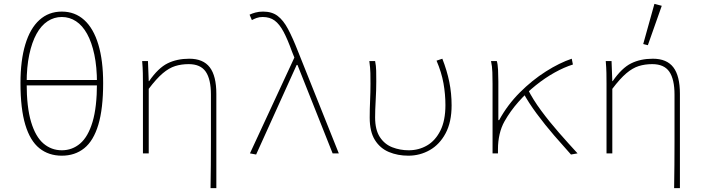

<svg xmlns="http://www.w3.org/2000/svg" viewBox="-20 -794 3640 994"><path d="M300 12Q232 12 184 -26.5Q136 -65 111 -148Q86 -231 86 -364Q86 -481 111 -564Q136 -647 184 -690.5Q232 -734 300 -734Q368 -734 416 -690.5Q464 -647 489 -564Q514 -481 514 -364Q514 -231 489 -148Q464 -65 416 -26.5Q368 12 300 12ZM300 -16Q354 -16 395 -51Q436 -86 459 -162.5Q482 -239 482 -364Q482 -447 468.5 -511Q455 -575 431 -618.5Q407 -662 373.5 -684Q340 -706 300 -706Q260 -706 226.5 -684Q193 -662 169 -618.5Q145 -575 131.5 -511Q118 -447 118 -364Q118 -239 141 -162.5Q164 -86 205 -51Q246 -16 300 -16ZM104 -352V-380H496V-352Z M1070 180Q1071 120 1071.5 59.5Q1072 -1 1072 -62Q1072 -123 1072 -183.5Q1072 -244 1072 -304Q1072 -384 1045 -423Q1018 -462 957 -462Q919 -462 887 -452Q855 -442 822.5 -414.5Q790 -387 750 -334V0H720V-360Q720 -389 719.5 -415.5Q719 -442 716 -478H746L750 -374H752Q799 -442 847.5 -466Q896 -490 960 -490Q1032 -490 1066 -445.5Q1100 -401 1100 -308V180Z M1306 6 1274 0 1504 -496 1492 -526Q1469 -590 1448 -629.5Q1427 -669 1402 -687.5Q1377 -706 1340 -706Q1322 -706 1308.5 -701Q1295 -696 1284 -690L1272 -718Q1284 -724 1302 -729Q1320 -734 1342 -734Q1388 -734 1417.5 -711.5Q1447 -689 1471 -644Q1495 -599 1522 -530L1734 0H1702L1520 -458H1516Z M2094 12Q2039 12 1993.5 -7Q1948 -26 1921 -69Q1894 -112 1894 -185Q1894 -229 1896 -273Q1898 -317 1898 -360Q1898 -389 1897.5 -415.5Q1897 -442 1892 -478H1922Q1927 -453 1927.5 -427.5Q1928 -402 1928 -372Q1928 -327 1925 -275.5Q1922 -224 1922 -186Q1922 -122 1946.5 -84.5Q1971 -47 2011 -31.5Q2051 -16 2096 -16Q2148 -16 2191 -41Q2234 -66 2260 -118Q2286 -170 2286 -250Q2286 -306 2276 -362.5Q2266 -419 2240 -480L2270 -490Q2294 -429 2306 -370Q2318 -311 2318 -249Q2318 -162 2287 -104Q2256 -46 2205 -17Q2154 12 2094 12Z M2530 0V-360Q2530 -389 2529 -420Q2528 -451 2522 -478H2552Q2557 -462 2558.5 -432Q2560 -402 2560 -372V-172H2564Q2607 -251 2671 -315Q2735 -379 2806 -424Q2877 -469 2940 -490L2946 -460Q2901 -446 2851.5 -418.5Q2802 -391 2754 -352.5Q2706 -314 2664 -266.5Q2622 -219 2592 -166Q2575 -136 2566.5 -99Q2558 -62 2558 -22V0ZM2936 6Q2897 -37 2849.5 -92Q2802 -147 2759 -205Q2716 -263 2688 -315L2712 -333Q2739 -279 2781.5 -221.5Q2824 -164 2873.5 -107.5Q2923 -51 2970 0Z M3470 180Q3471 120 3471.5 59.5Q3472 -1 3472 -62Q3472 -123 3472 -183.5Q3472 -244 3472 -304Q3472 -384 3445 -423Q3418 -462 3357 -462Q3319 -462 3287 -452Q3255 -442 3222.5 -414.5Q3190 -387 3150 -334V0H3120V-360Q3120 -389 3119.5 -415.5Q3119 -442 3116 -478H3146L3150 -374H3152Q3199 -442 3247.5 -466Q3296 -490 3360 -490Q3432 -490 3466 -445.5Q3500 -401 3500 -308V180ZM3334 -560 3310 -566 3368 -774 3406 -764Z"/></svg>

Font: Source Code Pro ExtraLight
Style: Regular
Weight: 200
Monospace: yes
Designer: Paul D. Hunt, Teo Tuominen
Foundry: Adobe
Version: Version 1.026;hotconv 1.1.0;makeotfexe 2.6.0